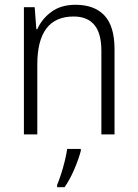

<svg xmlns="http://www.w3.org/2000/svg" viewBox="-20 -628 576 803"><path d="M296 -608Q375 -608 417 -563Q459 -518 459 -422V-66H404V-415Q404 -489 374.5 -524Q345 -559 288 -559Q136 -559 136 -358V-66H80V-598H125L132 -506H136Q155 -549 195 -578.5Q235 -608 296 -608ZM318 3Q309 37 291 79.5Q273 122 250 155H219V145Q226 129 235 101.5Q244 74 251 45Q258 16 261 -5H318Z"/></svg>

Font: Noto Sans Malayalam UI SemiCondensed Light
Style: Regular
Weight: 300
Width: 4
Designer: Jelle Bosma - Monotype Design Team
Foundry: Monotype Imaging Inc.
Version: Version 2.104; ttfautohint (v1.8.4.7-5d5b)